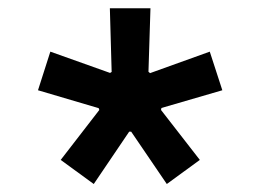

<svg xmlns="http://www.w3.org/2000/svg" viewBox="-20 -739 638 471"><path d="M249.5 -718.8H349.1L344.2 -563L348.1 -559.6L494.6 -612.3L525.4 -517.6L376 -474.1L375 -469.2L470.2 -346.7L389.2 -287.6L301.8 -416H296.9L210 -287.6L128.9 -346.7L223.6 -469.2L222.2 -473.6L73.2 -517.6L103.5 -612.3L250 -560.1L253.9 -562.5Z"/></svg>

Font: Estedad-FD Bold
Style: Regular
Weight: 700
Designer: Amin Abedi
Version: Version 7.3